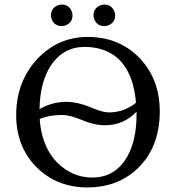

<svg xmlns="http://www.w3.org/2000/svg" viewBox="-20 -822 781 852"><path d="M395 -753.9Q395 -784.2 423.3 -797.4Q433.6 -801.8 442.9 -801.8Q473.1 -801.8 486.3 -773.9Q490.7 -763.7 491.2 -753.9Q491.2 -723.6 462.9 -710.4Q452.6 -706.1 442.9 -706.1Q412.6 -706.1 399.4 -733.9Q395 -744.1 395 -753.9ZM206.1 -753.9Q206.1 -784.2 233.9 -797.4Q244.1 -801.8 253.9 -801.8Q284.2 -801.8 297.4 -773.9Q301.8 -763.7 301.8 -753.9Q301.8 -723.6 273.9 -710.4Q263.7 -706.1 253.9 -706.1Q223.6 -706.1 210.4 -733.9Q206.1 -744.1 206.1 -753.9ZM689 -329.1Q689 -165 585.9 -69.8Q498.5 9.3 369.1 9.8Q231.4 9.8 140.6 -81.5Q52.2 -171.9 51.8 -310.1Q51.8 -460.9 147 -562Q238.3 -657.7 368.2 -658.2Q511.2 -658.2 602.5 -561Q688.5 -468.3 689 -329.1ZM583.5 -366.2Q565.4 -569.8 418.9 -606.4Q388.7 -613.8 355 -613.8Q260.7 -613.8 205.6 -531.2Q157.7 -458 155.3 -337.9Q210.9 -369.6 272.9 -370.1Q327.1 -370.1 392.1 -341.8Q436.5 -323.2 463.9 -323.2Q521 -323.2 570.3 -356Q578.1 -361.3 583.5 -366.2ZM585.9 -326.2Q528.8 -266.6 445.8 -266.1Q397.5 -266.1 337.9 -291.5Q290 -311.5 254.9 -312Q196.8 -311.5 156.2 -293.9Q167 -145.5 264.2 -74.7Q320.8 -34.2 389.2 -34.2Q495.6 -34.2 548.3 -133.8Q585.4 -204.6 585.9 -310.1Q585.9 -316.4 585.9 -326.2Z"/></svg>

Font: Linux Biolinum O
Style: Regular
Weight: 400
Designer: Philipp H. Poll
Foundry: Philipp H. Poll
Version: Version 1.0.4